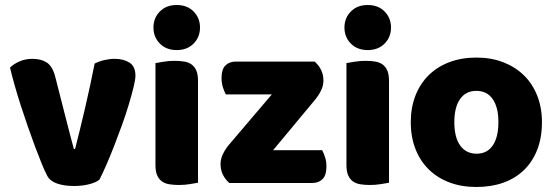

<svg xmlns="http://www.w3.org/2000/svg" viewBox="-20 -731 2216 767"><path d="M377 -13Q363 -2 336 5Q309 12 275 12Q236 12 207.5 2Q179 -8 168 -30Q159 -47 146.5 -77.5Q134 -108 120 -145.5Q106 -183 91 -226Q76 -269 62.5 -311Q49 -353 38 -392Q27 -431 20 -461Q34 -475 57.5 -485.5Q81 -496 109 -496Q144 -496 166.5 -481.5Q189 -467 200 -427L239 -274Q250 -229 260 -192.5Q270 -156 275 -136H280Q299 -210 320 -300Q341 -390 358 -477Q375 -486 396.5 -491Q418 -496 438 -496Q473 -496 497 -481Q521 -466 521 -429Q521 -413 513.5 -382.5Q506 -352 494.5 -313.5Q483 -275 467.5 -232Q452 -189 436 -148Q420 -107 404.5 -71.5Q389 -36 377 -13Z M593 -621Q593 -659 618.5 -685Q644 -711 686 -711Q728 -711 753.5 -685Q779 -659 779 -621Q779 -583 753.5 -557Q728 -531 686 -531Q644 -531 618.5 -557Q593 -583 593 -621ZM771 -1Q760 1 738.5 4.5Q717 8 695 8Q673 8 655.5 5Q638 2 626 -7Q614 -16 607.5 -31.5Q601 -47 601 -72V-479Q612 -481 633.5 -484.5Q655 -488 677 -488Q699 -488 716.5 -485Q734 -482 746 -473Q758 -464 764.5 -448.5Q771 -433 771 -408Z M896 0Q880 -14 870.5 -33Q861 -52 861 -76Q861 -96 870.5 -115.5Q880 -135 894 -152L1066 -354H882Q876 -365 870.5 -382Q865 -399 865 -419Q865 -454 880.5 -469.5Q896 -485 922 -485H1237Q1253 -471 1262.5 -452Q1272 -433 1272 -409Q1272 -389 1262.5 -369.5Q1253 -350 1239 -333L1071 -131H1267Q1273 -120 1278.5 -103Q1284 -86 1284 -66Q1284 -31 1268.5 -15.5Q1253 0 1227 0Z M1356 -621Q1356 -659 1381.5 -685Q1407 -711 1449 -711Q1491 -711 1516.5 -685Q1542 -659 1542 -621Q1542 -583 1516.5 -557Q1491 -531 1449 -531Q1407 -531 1381.5 -557Q1356 -583 1356 -621ZM1534 -1Q1523 1 1501.5 4.5Q1480 8 1458 8Q1436 8 1418.5 5Q1401 2 1389 -7Q1377 -16 1370.5 -31.5Q1364 -47 1364 -72V-479Q1375 -481 1396.5 -484.5Q1418 -488 1440 -488Q1462 -488 1479.5 -485Q1497 -482 1509 -473Q1521 -464 1527.5 -448.5Q1534 -433 1534 -408Z M2145 -243Q2145 -181 2126 -132.5Q2107 -84 2072.5 -51Q2038 -18 1990 -1Q1942 16 1883 16Q1824 16 1776 -2Q1728 -20 1693.5 -53.5Q1659 -87 1640 -135Q1621 -183 1621 -243Q1621 -302 1640 -350Q1659 -398 1693.5 -431.5Q1728 -465 1776 -483Q1824 -501 1883 -501Q1942 -501 1990 -482.5Q2038 -464 2072.5 -430.5Q2107 -397 2126 -349Q2145 -301 2145 -243ZM1795 -243Q1795 -182 1818.5 -149.5Q1842 -117 1884 -117Q1926 -117 1948.5 -150Q1971 -183 1971 -243Q1971 -303 1948 -335.5Q1925 -368 1883 -368Q1841 -368 1818 -335.5Q1795 -303 1795 -243Z"/></svg>

Font: Baloo Cyrillic
Style: Regular
Weight: 400
Designer: Ek Type, Denis Ignatov
Foundry: Ek Type
Version: Version 1.50 July 26, 2019